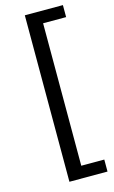

<svg xmlns="http://www.w3.org/2000/svg" viewBox="-134 -755 584 986"><g transform="rotate(-15 158.5 -262.5)"><path d="M106.2 180V-705H308.7V-641.2H186.3V116.2H308.7V180Z"/></g></svg>

Font: Mulish ExtraLight
Style: Regular
Weight: 200
Designer: Vernon Adams
Foundry: Vernon Adams
Version: Version 3.603